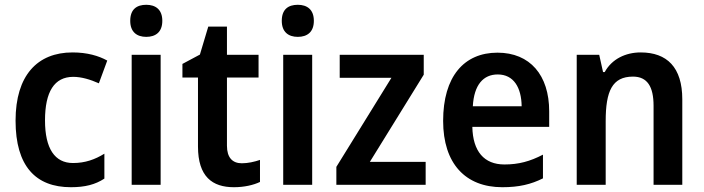

<svg xmlns="http://www.w3.org/2000/svg" viewBox="-20 -772 2940 802"><path d="M276 10C335 10 378 -1 416 -26V-130C377 -106 336 -91 285 -91C209 -91 168 -151 168 -269C168 -389 207 -451 286 -451C320 -451 357 -440 393 -424L428 -519C392 -539 344 -553 283 -553C136 -553 45 -457 45 -268C45 -78 129 10 276 10Z M591 -752C551 -752 524 -733 524 -685C524 -638 552 -618 591 -618C630 -618 658 -638 658 -685C658 -732 630 -752 591 -752ZM651 -543H530V0H651Z M990 -90C951 -90 928 -114 928 -163V-448H1060V-543H928V-661H850L815 -544L742 -505V-448H807V-160C807 -34 867 10 957 10C1000 10 1039 1 1066 -12V-104C1042 -96 1016 -90 990 -90Z M1224 -752C1184 -752 1157 -733 1157 -685C1157 -638 1185 -618 1224 -618C1263 -618 1291 -638 1291 -685C1291 -732 1263 -752 1224 -752ZM1284 -543H1163V0H1284Z M1758 0V-96H1525L1750 -460V-543H1399V-447H1615L1385 -75V0Z M2058 -552C1918 -552 1831 -452 1831 -267C1831 -89 1924 10 2078 10C2148 10 2198 -2 2248 -27V-126C2194 -98 2147 -85 2087 -85C2002 -85 1955 -140 1953 -242H2274V-307C2274 -458 2194 -552 2058 -552ZM2059 -461C2126 -461 2158 -406 2159 -328H1955C1960 -418 1999 -461 2059 -461Z M2656 -553C2594 -553 2536 -526 2506 -471H2499L2483 -543H2389V0H2510V-266C2510 -391 2537 -452 2624 -452C2684 -452 2710 -410 2710 -330V0H2830V-357C2830 -491 2766 -553 2656 -553Z"/></svg>

Font: Noto Sans Arabic SemCond SemBd
Style: Regular
Weight: 600
Width: 4
Designer: Monotype Design Team, Nadine Chahine, Nizar Qandah and Khaled Hosny
Foundry: Monotype Imaging Inc.
Version: Version 2.012